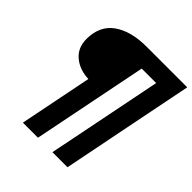

<svg xmlns="http://www.w3.org/2000/svg" viewBox="-224 -893 1145 1145"><g transform="rotate(45 348.5 -321.0)"><path d="M245 -360Q168 -363 118 -405.5Q68 -448 68 -521Q68 -632 145.5 -687Q223 -742 354 -742H697L529 100H402L548 -629H426L280 100H153Z"/></g></svg>

Font: Idrija
Style: Bold Italic
Weight: 700
Italic angle: -11.3°
Designer: Julieta Ulanovsky
Foundry: Julieta Ulanovsky
Version: Version 7.200